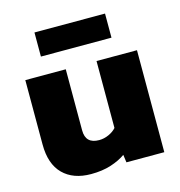

<svg xmlns="http://www.w3.org/2000/svg" viewBox="-102 -761 808 862"><g transform="rotate(-15 302.0 -330.0)"><path d="M135 -558V-670H463V-558ZM217 10Q134 10 87 -37Q40 -84 40 -175V-474H228V-190Q228 -128 291 -128Q314 -128 336 -138Q358 -148 371 -163V-474H559V0H383L378 -36Q350 -16 309.5 -3Q269 10 217 10Z"/></g></svg>

Font: Kanit
Style: Bold
Weight: 700
Designer: Katatrad Team
Foundry: CadsonDemak
Version: Version 2.000; ttfautohint (v1.8.3)